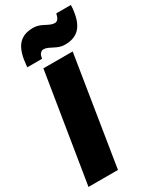

<svg xmlns="http://www.w3.org/2000/svg" viewBox="-231 -1002 889 1073"><g transform="rotate(-30 213.0 -465.0)"><path d="M3 0 116 -700H305L193 0ZM41 -750Q42 -762 43.5 -774Q45 -786 47 -800Q58 -864 89.5 -894.5Q121 -925 179 -925Q197 -925 213.5 -919.5Q230 -914 244.5 -906Q259 -898 272.5 -892.5Q286 -887 299 -887Q306 -887 311.5 -890.5Q317 -894 320.5 -899Q324 -904 326 -909Q328 -915 329 -919.5Q330 -924 332 -930H426Q426 -918 425 -907Q424 -896 422 -885Q412 -818 379.5 -786Q347 -754 289 -754Q269 -754 253 -759.5Q237 -765 222.5 -773Q208 -781 195 -786.5Q182 -792 169 -792Q159 -792 152 -785.5Q145 -779 142 -773Q140 -767 139 -762.5Q138 -758 136 -750Z"/></g></svg>

Font: Georama ExtraCondensed Thin ExtraBold
Style: Italic
Weight: 800
Italic angle: -9°
Version: Version 1.001